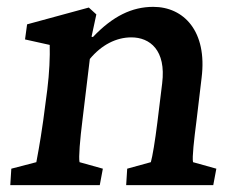

<svg xmlns="http://www.w3.org/2000/svg" viewBox="-20 -540 686 560"><path d="M10 0H271L280 -48L212 -67C209 -81 213 -130 221 -194L242 -368C276 -409 319 -431 363 -431C417 -431 465 -394 453 -297L439 -183C432 -127 425 -85 420 -67L351 -48L348 0H602L611 -48L543 -67C540 -80 546 -133 553 -187L568 -313C585 -449 516 -520 427 -520C365 -520 309 -493 251 -432L247 -433L261 -498L239 -518L59 -469L53 -425L125 -409C126 -374 124 -328 118 -279L106 -188C96 -117 88 -79 86 -67L13 -48Z"/></svg>

Font: TPK Tissa Web SemiBold
Style: Italic
Weight: 600
Italic angle: -7°
Designer: Jacques Le Bailly, Suppakit Chalermlarp | Katatrad Co.,Ltd.
Foundry: Jacques Le Bailly, Cadson Demak Co.,Ltd.
Version: Version 5.000;Glyphs 3.1.2 (3151)